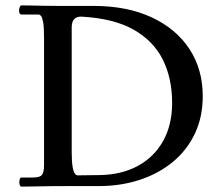

<svg xmlns="http://www.w3.org/2000/svg" viewBox="-20 -693 801 715"><path d="M328 -671Q453 -671 544.5 -628.5Q636 -586 685.5 -510.5Q735 -435 735 -335Q735 -257 705.5 -195Q676 -133 623 -89.5Q570 -46 499.5 -23Q429 0 347 0H230Q166 0 125 1Q84 2 60 2Q56 2 54 -3Q52 -8 52 -14Q52 -21 54 -26.5Q56 -32 60 -32H103Q129 -32 136.5 -42Q144 -52 144 -78V-554Q144 -593 140.5 -611Q137 -629 132.5 -634Q128 -639 123 -639H60Q51 -639 51 -654Q51 -660 53.5 -666.5Q56 -673 60 -673Q72 -673 95 -672.5Q118 -672 144.5 -671.5Q171 -671 192 -671ZM350 -41Q432 -42 493 -75Q554 -108 587.5 -168Q621 -228 621 -310Q621 -400 587 -469.5Q553 -539 479.5 -581.5Q406 -624 285 -631Q267 -632 257 -622.5Q247 -613 247 -590V-128Q247 -90 250.5 -71Q254 -52 259 -46Q264 -40 268 -40Z"/></svg>

Font: Sedan SC
Style: Regular
Weight: 400
Designer: Sebastian Salazar
Foundry: Sebastian Salazar
Version: Version 1.100; ttfautohint (v1.8.4.7-5d5b)